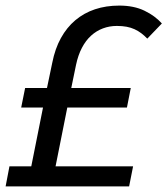

<svg xmlns="http://www.w3.org/2000/svg" viewBox="-25 -667 599 687"><path d="M442.9 -352.1 429.2 -282.2H215.8L173.8 -71.8H451.2L437 0H-4.9L8.8 -71.8H86.9L128.9 -282.2H50.8L64.9 -352.1H143.1L162.1 -442.9Q171.9 -492.7 192.9 -530.8Q213.9 -568.8 244.6 -594.7Q275.4 -620.6 314.9 -633.8Q354.5 -647 401.9 -647Q454.1 -647 491.9 -628.7Q529.8 -610.4 554.2 -583L502 -528.8Q491.7 -539.6 480.5 -548.1Q469.2 -556.6 456.3 -562.5Q443.4 -568.4 428 -571.3Q412.6 -574.2 393.1 -574.2Q366.7 -574.2 343.3 -565.4Q319.8 -556.6 300.8 -539.3Q281.7 -522 268.1 -495.8Q254.4 -469.7 247.1 -435.1L230 -352.1Z"/></svg>

Font: Code New Roman
Style: Italic
Weight: 400
Italic angle: -11°
Monospace: yes
Designer: Sam Radian
Foundry: Code New Roman
Version: Version 1.508 October 19, 2014